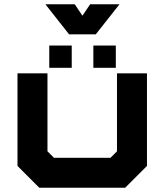

<svg xmlns="http://www.w3.org/2000/svg" viewBox="-20 -886 776 906"><path d="M165.5 0 62.5 -103V-540H204V-172L234.5 -141.5H501.5L532 -172V-540H673.5V-103L570.5 0ZM420.5 -566V-671H526.5V-566ZM212.5 -566V-671H318.5V-566ZM306 -724 194 -866H332.5L369 -812L405.5 -866H544L432 -724Z"/></svg>

Font: Tourney Expanded Black
Style: Regular
Weight: 900
Width: 7
Designer: Tyler Finck
Foundry: Etcetera Type Co
Version: Version 1.010; ttfautohint (v1.8.3)